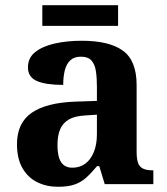

<svg xmlns="http://www.w3.org/2000/svg" viewBox="-20 -705 639 735"><path d="M202 10Q158 10 122.5 -7.5Q87 -25 66 -61.4Q45 -97.7 45 -153Q45 -234 101 -273Q157 -312 269 -316L351 -318.8V-374Q351 -407.6 347 -433.3Q343 -459 330 -473.5Q317 -488 289.5 -488Q264 -488 249 -474Q234 -460 228 -435.5Q222 -411 222 -380Q155 -380 121 -395Q87 -410 87 -447Q87 -483.8 115 -505.9Q143 -528 189.9 -538.5Q236.8 -549 292.8 -549Q398 -549 450.5 -511Q503 -473 503 -379.4V-124.1Q503 -96.6 508.5 -81.3Q514 -66 527.7 -59.5Q541.4 -53 563 -53H567V0H381L360 -69H351.4Q329 -42 309.5 -24.5Q290 -7 265 1.5Q240 10 202 10ZM256.8 -63Q286 -63 306.8 -78.7Q327.7 -94.3 339.3 -123.3Q351 -152.3 351 -191V-266L306 -263Q266 -261 242.9 -247.3Q219.9 -233.5 209.9 -209.3Q200 -185.1 200 -149.4Q200 -121 206 -101.5Q212 -82 224.8 -72.5Q237.6 -63 256.8 -63ZM142 -606V-685H432V-606Z"/></svg>

Font: Noto Serif Tamil
Style: Italic
Weight: 400
Italic angle: -12°
Designer: Indian Type Foundry, Tom Grace, and the Monotype Design Team
Foundry: Monotype Imaging Inc.
Version: Version 2.003